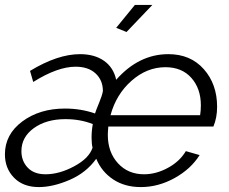

<svg xmlns="http://www.w3.org/2000/svg" viewBox="-24 -750 931 780"><path d="M490 -620 448 -637 524 -730H595ZM-4 -123Q-4 -204 66.5 -256.5Q137 -309 240 -309Q305 -309 362 -289Q366 -302 378.5 -332Q391 -362 394 -380Q394 -424 364.5 -451.5Q335 -479 283 -479Q210 -479 111 -417L98 -462Q210 -530 301 -530Q360 -530 398.5 -503Q437 -476 448 -426Q540 -530 660 -530Q750 -530 804 -469Q858 -408 858 -316Q858 -272 843 -236H416Q414 -214 414 -202Q414 -132 455 -87Q496 -42 561 -42Q610 -42 658 -68Q706 -94 731 -136L787 -120Q751 -63 685 -26.5Q619 10 548 10Q483 10 436 -21Q389 -52 367 -105Q326 -48 258.5 -19Q191 10 134 10Q70 10 33 -28Q-4 -66 -4 -123ZM789 -282Q792 -301 792 -322Q792 -390 753.5 -433.5Q715 -477 648 -477Q573 -477 510.5 -422Q448 -367 425 -282ZM352 -150Q348 -166 348 -191Q348 -219 353 -246Q302 -266 242 -266Q164 -266 113.5 -229.5Q63 -193 63 -136Q63 -96 88.5 -69Q114 -42 161 -42Q217 -42 277.5 -74.5Q338 -107 352 -150Z"/></svg>

Font: Raleway-v4020
Style: Italic
Weight: 400
Italic angle: -12°
Designer: Matt McInerney, Pablo Impallari, Rodrigo Fuenzalida
Foundry: Matt McInerney, Pablo Impallari, Rodrigo Fuenzalida
Version: Version 4.020;PS 004.020;hotconv 1.0.88;makeotf.lib2.5.64775